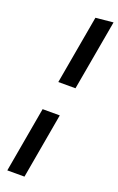

<svg xmlns="http://www.w3.org/2000/svg" viewBox="-181 -805 647 1051"><g transform="rotate(20 142.5 -280.0)"><path d="M285 -760 212.5 -350H112.5L183 -750ZM182.5 -181 115.5 200H15.5L82.5 -181Z"/></g></svg>

Font: B612
Style: Italic
Weight: 400
Italic angle: -10°
Designer: Nicolas Chauveau, Thomas Paillot, Jonathan Favre-Lamarine, Jean-Luc Vinot
Foundry: AIRBUS
Version: Version 1.008